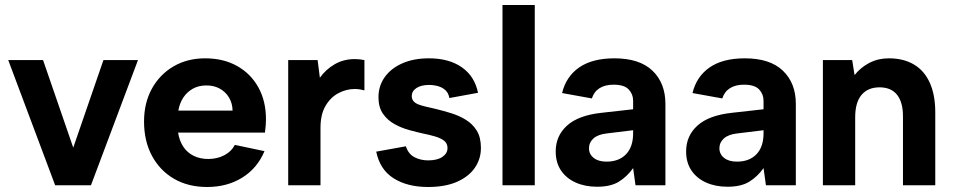

<svg xmlns="http://www.w3.org/2000/svg" viewBox="-20 -740 3806 767"><path d="M200.3 0 12.9 -500H152L272.6 -150.2L393.2 -500H531.2L343.4 0Z M807.5 7Q731.9 7 675.4 -25.7Q618.9 -58.5 587.1 -117.5Q555.4 -176.5 555.4 -254.5Q555.4 -328.5 586.6 -385.5Q617.9 -442.5 673.1 -474.8Q728.4 -507 799.4 -507Q872.5 -507 927 -476.5Q981.5 -446 1012 -391.2Q1042.5 -336.5 1042.5 -262.9Q1042.5 -251.9 1041.5 -239Q1040.5 -226 1038.5 -210.4H691.4Q696.4 -178.1 712.1 -154.2Q727.8 -130.3 753.5 -117.6Q779.1 -104.9 812 -104.9Q847.9 -104.9 876.5 -120.1Q905.1 -135.3 918.1 -161.2L1036.6 -136.2Q1008.1 -68.1 947.8 -30.5Q887.5 7 807.5 7ZM692.4 -298.1H909.1Q908.6 -327.4 894.9 -350.3Q881.2 -373.2 857.5 -386.2Q833.9 -399.1 803.5 -398.6Q773.1 -398.6 749.9 -385.4Q726.7 -372.2 712 -349.8Q697.4 -327.4 692.4 -298.1Z M1131.3 0V-500H1248.8L1257.8 -429.5Q1281.8 -463 1317.3 -483.5Q1352.8 -504 1397.3 -504Q1406.8 -504 1416.6 -503Q1426.3 -502 1435.8 -500V-379Q1426.3 -381.5 1416.8 -383Q1407.3 -384.5 1396.8 -384.5Q1363.8 -384.5 1332.3 -368Q1300.8 -351.6 1280.6 -317.3Q1260.3 -283.1 1260.3 -229.1V0Z M1690.1 7Q1607.4 7 1552.6 -27.6Q1497.8 -62.1 1482.9 -134.2L1601.4 -155.6Q1611.3 -124.8 1635.7 -112Q1660.1 -99.3 1690.5 -99.3Q1726.9 -99.3 1747.3 -113.3Q1767.7 -127.2 1767.7 -148.6Q1767.7 -167.5 1754 -178Q1740.3 -188.4 1718.1 -194.9Q1695.9 -201.4 1670.9 -206.4Q1645.5 -211.9 1614.7 -220.4Q1583.9 -228.8 1555.9 -244.3Q1527.9 -259.8 1509.9 -285.6Q1491.9 -311.4 1491.9 -351.4Q1491.9 -396.9 1516.9 -431.9Q1541.9 -467 1587.2 -487Q1632.4 -507 1693.5 -507Q1773.7 -507 1824.9 -471.2Q1876.2 -435.4 1889.6 -369.3L1775.2 -348.4Q1771.7 -368.3 1759.3 -379.8Q1746.8 -391.2 1729.4 -395.9Q1712 -400.7 1694 -400.7Q1662.7 -400.7 1643.8 -388.5Q1624.9 -376.3 1624.9 -355.9Q1624.9 -343.5 1632.4 -335.3Q1639.8 -327 1653.3 -322.1Q1666.8 -317.1 1683.7 -313.4Q1700.7 -309.6 1719.6 -305.1Q1750.6 -297.6 1782.6 -287.7Q1814.6 -277.7 1841.4 -261.2Q1868.2 -244.6 1884.7 -217.9Q1901.2 -191.1 1901.2 -149.1Q1901.2 -105.1 1876.7 -69.5Q1852.2 -34 1805.1 -13.5Q1758.1 7 1690.1 7Z M1987.3 0V-720H2116.3V0Z M2365.3 6Q2317.4 6 2279.9 -10.7Q2242.4 -27.5 2221.1 -59Q2199.9 -90.5 2199.9 -135Q2199.9 -197.5 2245.4 -238.5Q2290.8 -279.5 2383.9 -289.5L2509.2 -303.5V-337.9Q2509.2 -363.8 2491.5 -382.7Q2473.8 -401.7 2431 -401.7Q2397.2 -401.7 2375 -387.7Q2352.9 -373.7 2344.4 -346.8L2225.4 -368.3Q2241.4 -434.4 2293.9 -470.7Q2346.4 -507 2434.5 -507Q2535.1 -507 2586.6 -457.5Q2638.2 -407.9 2638.2 -324.8V0H2518.7L2509.2 -68.4Q2484.6 -34 2451.9 -14Q2419.3 6 2365.3 6ZM2402.7 -94.3Q2452.4 -94.3 2480.8 -123.7Q2509.2 -153.1 2509.2 -207.9V-219.8L2403.5 -206.9Q2368.7 -202.9 2350.8 -187Q2332.9 -171 2332.9 -147.6Q2332.9 -124.2 2351.6 -109.3Q2370.3 -94.3 2402.7 -94.3Z M2886.3 6Q2838.4 6 2800.9 -10.7Q2763.4 -27.5 2742.1 -59Q2720.9 -90.5 2720.9 -135Q2720.9 -197.5 2766.4 -238.5Q2811.8 -279.5 2904.9 -289.5L3030.2 -303.5V-337.9Q3030.2 -363.8 3012.5 -382.7Q2994.8 -401.7 2952 -401.7Q2918.2 -401.7 2896 -387.7Q2873.9 -373.7 2865.4 -346.8L2746.4 -368.3Q2762.4 -434.4 2814.9 -470.7Q2867.4 -507 2955.5 -507Q3056.1 -507 3107.6 -457.5Q3159.2 -407.9 3159.2 -324.8V0H3039.7L3030.2 -68.4Q3005.6 -34 2972.9 -14Q2940.3 6 2886.3 6ZM2923.7 -94.3Q2973.4 -94.3 3001.8 -123.7Q3030.2 -153.1 3030.2 -207.9V-219.8L2924.5 -206.9Q2889.7 -202.9 2871.8 -187Q2853.9 -171 2853.9 -147.6Q2853.9 -124.2 2872.6 -109.3Q2891.3 -94.3 2923.7 -94.3Z M3267.3 0V-500H3384.3L3393.8 -440Q3417.8 -470.5 3452.8 -488.8Q3487.8 -507 3530.7 -507Q3589.7 -507 3631.2 -482.2Q3672.7 -457.5 3694.4 -409.2Q3716.2 -361 3716.2 -291V0H3587.2V-275Q3587.2 -331.8 3563.5 -361.4Q3539.8 -391.1 3493.5 -391.1Q3447.1 -391.1 3421.7 -360.9Q3396.3 -330.8 3396.3 -271.5V0Z"/></svg>

Font: Envelope Sans Variable
Style: Regular
Weight: 500
Designer: Andreas Rasmussen / Norman Anderson
Foundry: mail.de GmbH
Version: Version 1.150